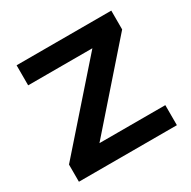

<svg xmlns="http://www.w3.org/2000/svg" viewBox="-130 -686 809 813"><g transform="rotate(-30 274.0 -279.5)"><path d="M511 0H32V-84L364 -461H50V-559H513V-467L189 -98H511Z"/></g></svg>

Font: Open Sauce One SemiBold
Style: Regular
Weight: 600
Designer: Alfredo Marco Pradil
Foundry: Creative Sauce Fz LLC
Version: Version 1.477